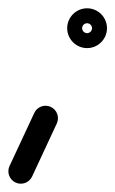

<svg xmlns="http://www.w3.org/2000/svg" viewBox="-62 -325 278 463"><path d="M20.7 -52.7C20.7 -52.7 20.7 -52.7 20.7 -52.7C0.8 -10 -19.1 32.7 -39 75.3C-46 90.3 -39.5 108.2 -24.5 115.2C-9.5 122.2 8.4 115.7 15.4 100.7C15.4 100.7 15.4 100.7 15.4 100.7C35.3 58 55.1 15.3 75 -27.3C82 -42.3 75.5 -60.2 60.5 -67.2C45.5 -74.2 27.7 -67.7 20.7 -52.7ZM139.5 -265.5C143.3 -269.3 149.1 -269 148 -269C146.9 -269 152.7 -269.3 156.5 -265.5C160.3 -261.7 160 -255.9 160 -257C160 -258.1 160.3 -252.3 156.5 -248.5C152.7 -244.7 146.9 -245 148 -245C149.1 -245 143.3 -244.7 139.5 -248.5C135.7 -252.3 136 -258.1 136 -257C136 -255.9 135.7 -261.7 139.5 -265.5ZM100 -257C100 -230.6 121.6 -209 148 -209C174.4 -209 196 -230.6 196 -257C196 -283.4 174.4 -305 148 -305C121.6 -305 100 -283.4 100 -257Z"/></svg>

Font: FRB American Cursive
Style: Bold Italic
Weight: 700
Italic angle: -25°
Version: Version 2.0;Modular Font Editor K font №1